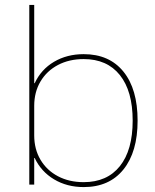

<svg xmlns="http://www.w3.org/2000/svg" viewBox="-20 -750 629 780"><path d="M320 10Q252 10 199.5 -21.5Q147 -53 121 -108H119V0H99V-730H119V-412H121Q147 -468 199.5 -499Q252 -530 320 -530Q424 -530 481.5 -459Q539 -388 539 -260Q539 -133 481.5 -61.5Q424 10 320 10ZM320 -10Q415 -10 467 -75Q519 -140 519 -260Q519 -380 467 -445Q415 -510 320 -510Q261 -510 215.5 -486Q170 -462 144.5 -419Q119 -376 119 -320V-200Q119 -144 144.5 -101Q170 -58 215.5 -34Q261 -10 320 -10Z"/></svg>

Font: M PLUS 1 Thin
Style: Regular
Weight: 100
Designer: Coji Morishita
Foundry: UNDERFOREST DESIGN
Version: Version 1.001